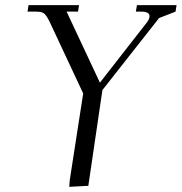

<svg xmlns="http://www.w3.org/2000/svg" viewBox="-20 -722 706 746"><path d="M86.9 -676.8 90.8 -702.1H287.1L283.2 -676.8H238.8L368.2 -400.9L551.8 -636.2Q561 -649.4 561 -659.2Q561 -676.8 528.8 -676.8H507.8L512.2 -702.1H666L662.1 -676.8L598.1 -651.9L377.9 -372.1L323.2 0L249 3.9L251 -22L303.2 -358.9L172.9 -637.2Q161.6 -660.2 152.6 -668.5Q143.6 -676.8 122.1 -676.8Z"/></svg>

Font: Dihjauti S
Style: Italic
Weight: 400
Italic angle: -9°
Designer: T. Christopher White
Version: Version 3.0.0